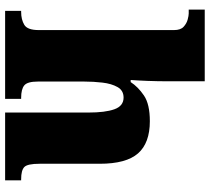

<svg xmlns="http://www.w3.org/2000/svg" viewBox="-54 -746 800 731"><g transform="rotate(90 345.5 -380.0)"><path d="M21 0V-61H25Q54 -61 74 -73Q94 -85 94 -128V-643Q94 -668 81.5 -679.5Q69 -691 54 -695Q39 -699 31 -699H16V-760H289V-622Q289 -581 287.5 -542.5Q286 -504 284 -478H292Q310 -506 343 -528.5Q376 -551 441 -551Q524 -551 563.5 -506Q603 -461 603 -360V-131Q603 -85 615.5 -73Q628 -61 662 -61H666V0H408V-317Q408 -381 395.5 -416Q383 -451 351 -451Q324 -451 311 -428Q298 -405 294 -370.5Q290 -336 290 -301V-125Q290 -85 304.5 -73Q319 -61 352 -61H356V0Z"/></g></svg>

Font: Noto Serif Telugu Black
Style: Regular
Weight: 900
Designer: Jelle Bosma - Monotype Design Team
Foundry: Monotype Imaging Inc.
Version: Version 2.005; ttfautohint (v1.8.4.7-5d5b)